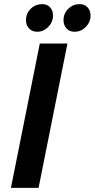

<svg xmlns="http://www.w3.org/2000/svg" viewBox="-20 -911 459 931"><path d="M307 -700 167 0H33L173 -700ZM237 -836Q237 -804 214 -780.5Q191 -757 160 -757Q136 -757 121 -773Q106 -789 106 -813Q106 -846 129 -868.5Q152 -891 185 -891Q209 -891 223 -875.5Q237 -860 237 -836ZM419 -836Q419 -804 396 -780.5Q373 -757 341 -757Q317 -757 302.5 -773Q288 -789 288 -813Q288 -846 311 -868.5Q334 -891 366 -891Q390 -891 404.5 -875.5Q419 -860 419 -836Z"/></svg>

Font: Gontserrat Medium
Style: Italic
Weight: 500
Italic angle: -11.3°
Designer: Julieta Ulanovsky
Foundry: Julieta Ulanovsky
Version: Version 6.001